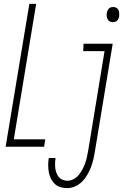

<svg xmlns="http://www.w3.org/2000/svg" viewBox="-20 -755 640 988"><path d="M9 0 131 -735H166L51 -38H213L207 0ZM560 -641Q552 -641 544.5 -645Q537 -649 533.5 -656.5Q530 -664 529 -672.5Q528 -681 530 -690Q531 -695 533.5 -701Q536 -707 540.5 -711.5Q545 -716 551 -717.5Q557 -719 563 -719Q571 -719 578.5 -715Q586 -711 589.5 -703.5Q593 -696 593.5 -687.5Q594 -679 593 -670Q592 -665 589.5 -659Q587 -653 582.5 -648.5Q578 -644 572 -642.5Q566 -641 560 -641ZM326 213Q308 213 291 208Q274 203 261.5 191Q249 179 241.5 163.5Q234 148 231 130.5Q228 113 228 94.5Q228 76 231 58H266Q264 71 263.5 84.5Q263 98 264.5 110.5Q266 123 270.5 135Q275 147 282.5 156Q290 165 302 170Q314 175 327 175Q344 175 359.5 166.5Q375 158 386 144Q397 130 405 115Q413 100 418.5 84Q424 68 427.5 52Q431 36 434 19L518 -492H408L410 -530H560L468 26Q465 46 460 66.5Q455 87 447.5 106.5Q440 126 429 145Q418 164 402.5 179.5Q387 195 367 204Q347 213 326 213Z"/></svg>

Font: Iosevka Curly XLtExObl
Style: Regular
Weight: 200
Width: 7
Italic angle: -9°
Monospace: yes
Designer: Belleve Invis
Foundry: Belleve Invis
Version: Version 11.0.1; ttfautohint (v1.8.3)